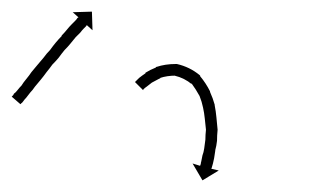

<svg xmlns="http://www.w3.org/2000/svg" viewBox="-34 -196 534 330"><path d="M-13 -31Q-11 -32 -10 -35Q-10 -35 -10 -35Q-10 -35 -10 -35Q-10 -35 -10 -35Q-10 -35 -10 -35Q-7 -37 -4 -41Q-1 -45 3 -49Q6 -54 11 -60Q16 -66 20 -72Q25 -78 30 -84Q36 -91 41 -97Q46 -104 52 -110Q57 -117 62 -123Q67 -129 72 -134V-135Q77 -140 81 -145Q85 -150 89 -154Q92 -157 95 -160Q98 -163 99 -165Q100 -166 101 -166L91 -175L124 -176L125 -144L115 -153Q115 -152 114 -151Q112 -149 110 -147Q107 -144 104 -140Q100 -136 96 -132Q92 -127 87 -121Q83 -116 77 -110Q72 -104 67 -97Q62 -91 56 -85Q51 -78 46 -72Q41 -65 36 -59Q32 -54 26 -47Q22 -41 18 -37Q14 -32 11 -28Q8 -25 6 -22Q6 -22 6 -22Q6 -22 6 -22Q6 -22 6 -22Q6 -22 6 -22Q4 -19 2 -18Q2 -17 1 -17L-14 -30Q-13 -30 -13 -31ZM200 -57Q200 -57 200 -57Q200 -57 200 -57Q200 -57 200 -57Q200 -57 200 -57Q202 -59 205 -62Q205 -62 205 -62Q205 -62 205 -62Q205 -62 205 -62Q205 -62 205 -62Q210 -66 216 -70Q216 -70 216 -70Q216 -70 216 -70Q216 -70 216 -70.5Q216 -71 216 -71Q224 -76 234 -80Q234 -80 234 -80Q234 -80 234 -81Q234 -81 234.5 -81Q235 -81 235 -81Q250 -86 268 -86Q268 -86 269 -86Q270 -86 270 -86Q292 -81 309 -67Q309 -67 310 -66Q310 -65 310 -65Q320 -53 327 -39Q327 -39 327 -39Q327 -39 327 -39Q327 -39 327 -38.5Q327 -38 327 -38Q332 -27 335 -16Q335 -16 335 -16Q335 -16 335 -16Q335 -15 335 -15Q335 -15 335 -15Q337 -5 338 6Q338 6 338 6Q338 6 338 6Q338 6 338 6Q338 6 338 6Q339 16 340 27Q340 27 340 27Q340 27 340 27Q340 27 340 27Q340 27 340 27Q339 37 339 46Q339 46 339 46Q339 46 339 46Q339 46 339 46Q339 46 339 46Q338 55 336 62Q336 62 336 62Q336 62 336 62Q336 63 336 63Q336 63 336 63Q335 69 334 76Q334 76 334 76Q334 76 334 76Q334 76 334 76Q334 76 334 76Q333 81 332 85Q332 85 332 85Q332 85 332 85Q332 85 332 85Q332 85 332 85Q331 89 330 92Q330 93 329 94L342 97L314 114L297 85L310 89Q310 88 311 86V87Q311 84 312 81Q312 81 312 81Q312 81 312 81Q312 81 312 81Q312 81 312 81Q313 76 314 71Q314 71 314 71Q314 71 314 71Q314 71 314 71Q314 71 314 71Q316 66 317 59Q317 59 317 59Q317 59 317 59Q317 59 317 59Q317 59 317 59Q318 52 319 44Q319 44 319 44Q319 44 319 44Q319 44 319 44Q319 44 319 44Q319 36 320 27Q320 27 320 27Q320 27 320 27Q320 27 320 27Q320 27 320 27Q319 18 318 8Q318 8 318 8Q318 8 318 8Q318 8 318 8Q318 8 318 8Q317 -2 315 -11Q315 -11 315 -11Q315 -11 315 -11Q315 -11 315 -11Q315 -11 315 -11Q313 -21 309 -31Q309 -31 309 -31Q309 -31 309 -31Q309 -31 309 -31Q309 -31 309 -31Q303 -42 295 -53Q295 -53 295 -52Q296 -51 296 -51Q283 -62 266 -66Q266 -66 267 -66Q268 -66 268 -66Q253 -66 241 -62Q241 -62 241 -62Q241 -62 242 -62Q242 -62 242 -62Q242 -62 242 -62Q234 -58 227 -54Q227 -54 227 -54Q227 -54 227 -54Q227 -54 227 -54Q227 -54 227 -54Q222 -50 218 -47Q218 -47 218 -47Q218 -47 218 -47Q218 -47 218 -47Q218 -47 218 -47Q215 -45 213 -43Q213 -43 213 -43Q213 -43 213 -43Q213 -43 213 -43Q213 -43 213 -43Q212 -42 212 -41L198 -55Q199 -56 200 -57Z"/></svg>

Font: FRB American Cursive Just Arrows Black
Style: Bold Italic
Weight: 900
Italic angle: -25°
Version: Version 2.0;Modular Font Editor K font №1